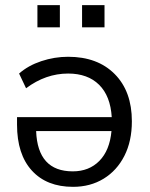

<svg xmlns="http://www.w3.org/2000/svg" viewBox="-20 -715 582 744"><path d="M263 9Q161 9 103.5 -54Q46 -117 46 -232V-261H413Q408 -343 364 -386.5Q320 -430 244 -430Q157 -430 81 -373L54 -430Q89 -461 140 -478Q191 -495 244 -495Q358 -495 424.5 -428Q491 -361 491 -245Q491 -168 462 -111Q433 -54 381.5 -22.5Q330 9 263 9ZM262 -51Q325 -51 365 -91.5Q405 -132 412 -207H120Q126 -51 262 -51ZM298 -609V-695H385V-609ZM125 -609V-695H212V-609Z"/></svg>

Font: Nunito Sans
Style: Regular
Weight: 400
Designer: Vernon Adams
Foundry: Vernon Adams
Version: Version 3.101; ttfautohint (v1.8.4.7-5d5b);gftools[0.9.27]